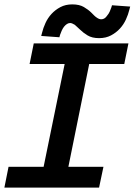

<svg xmlns="http://www.w3.org/2000/svg" viewBox="-33 -856 614 876"><path d="M6 -95H166L262 -564H102L121 -658H553L534 -564H374L279 -95H439L419 0H-13ZM561 -826 557 -811Q552 -790 541.5 -767Q531 -744 514 -725.5Q497 -707 473.5 -694.5Q450 -682 419 -682Q387 -682 366.5 -694.5Q346 -707 332 -721Q329 -724 325.5 -727Q322 -730 319 -733Q316 -736 313 -738.5Q310 -741 308 -743Q295 -751 287 -751Q273 -751 259 -734Q253 -726 248.5 -716Q244 -706 241 -697L238 -686L155 -692L159 -707Q164 -728 174.5 -751Q185 -774 202 -792.5Q219 -811 242.5 -823.5Q266 -836 297 -836Q329 -836 349.5 -824Q370 -812 384 -798L397 -785Q402 -780 408 -776Q419 -768 429 -768Q445 -768 456 -785Q463 -793 467.5 -803Q472 -813 475 -822L478 -832Z"/></svg>

Font: Codetta
Style: Bold Italic
Weight: 700
Italic angle: -11°
Designer: Ulrich Proeller
Foundry: PROSA GmbH
Version: Version 2.00;September 29, 2018;FontCreator 11.5.0.2427 64-b